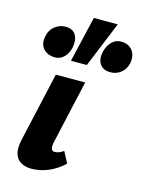

<svg xmlns="http://www.w3.org/2000/svg" viewBox="-110 -778 645 853"><g transform="rotate(15 212.0 -351.5)"><path d="M119 8Q92 8 71.5 -3Q51 -14 43 -39Q35 -64 44 -105L116 -424H251L185 -131Q181 -113 184 -102Q187 -91 200 -91Q208 -91 217 -94Q226 -97 240 -106L267 -55Q233 -23 194.5 -7.5Q156 8 119 8ZM165 -501 214 -711H324L238 -501ZM92 -497Q58 -497 38.5 -518.5Q19 -540 27 -577Q32 -606 54 -623.5Q76 -641 103 -641Q137 -641 150.5 -618Q164 -595 157 -560Q151 -532 133.5 -514.5Q116 -497 92 -497ZM347 -497Q314 -497 299 -518Q284 -539 291 -574Q297 -603 315 -622Q333 -641 358 -641Q393 -641 411 -618Q429 -595 422 -557Q415 -529 394.5 -513Q374 -497 347 -497Z"/></g></svg>

Font: Ysabeau Infant ExtraBold
Style: Italic
Weight: 800
Italic angle: -12°
Designer: Christian Thalmann (Catharsis Fonts)
Version: Version 2.001;gftools[0.9.30]; featfreeze: ss01,ss02,lnum